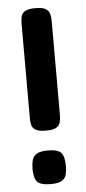

<svg xmlns="http://www.w3.org/2000/svg" viewBox="-52 -722 341 762"><g transform="rotate(-5 118.5 -340.5)"><path d="M119 -203Q91 -203 78 -210.5Q65 -218 62 -230.5Q59 -243 59 -258V-635Q59 -650 62 -663Q65 -676 78 -683.5Q91 -691 119 -691Q147 -691 159.5 -683.5Q172 -676 175.5 -663Q179 -650 179 -635V-259Q179 -243 175.5 -230.5Q172 -218 159.5 -210.5Q147 -203 119 -203ZM119 10Q79 10 65.5 -5Q52 -20 52 -57Q52 -75 56 -90.5Q60 -106 74 -115Q88 -124 119 -124Q159 -124 172 -109Q185 -94 185 -57Q185 -39 181.5 -23.5Q178 -8 164 1Q150 10 119 10Z"/></g></svg>

Font: Fredoka Light Medium
Style: Regular
Weight: 500
Version: Version 2.001